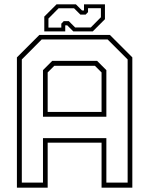

<svg xmlns="http://www.w3.org/2000/svg" viewBox="-20 -860 684 880"><path d="M57.5 0V-597L160.5 -700H483.5L586.5 -597V0H445.5V-206H198.5V0ZM80 -23H177V-227H467.5V-23H565V-587.5L473.5 -679H171L80 -587.5ZM198.5 -347H445.5V-528L415 -558.5H229L198.5 -528ZM177 -325V-538.5L219.5 -581H425L467.5 -538.5V-325ZM183 -716V-784L239 -840H328L356 -812H365V-840H461V-772L405 -716H316L288 -744H279V-716ZM202 -733.5H261V-751.5L272 -763H295.5L324.5 -734H396L442.5 -781V-822.5H383.5V-804.5L372.5 -793H348.5L319.5 -822H248.5L202 -775Z"/></svg>

Font: Tourney ExtraLight
Style: Regular
Weight: 250
Designer: Tyler Finck
Foundry: Etcetera Type Co
Version: Version 1.015